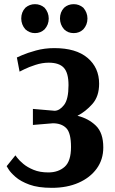

<svg xmlns="http://www.w3.org/2000/svg" viewBox="-20 -891 551 922"><path d="M229 11Q163 11 121 -4.5Q79 -20 55 -41Q31 -62 21.5 -77.5Q12 -93 12 -93L54 -145Q54 -145 63.5 -132.5Q73 -120 92 -104Q111 -88 141 -75.5Q171 -63 212 -63Q260 -63 290.5 -90Q321 -117 321 -185Q321 -253 298 -276Q275 -299 234 -299L138 -291V-368L243 -359Q267 -360 288 -387.5Q309 -415 309 -482Q309 -541 286.5 -565.5Q264 -590 214 -590Q183 -590 150.5 -579.5Q118 -569 96 -558Q74 -547 74 -547L61 -615Q61 -615 86 -626Q111 -637 152.5 -648.5Q194 -660 241 -660Q345 -660 400.5 -613Q456 -566 456 -489Q456 -428 423.5 -391.5Q391 -355 352 -335Q405 -322 440.5 -287.5Q476 -253 476 -183Q476 -125 444.5 -81.5Q413 -38 357.5 -13.5Q302 11 229 11ZM334 -732Q306 -732 288 -750Q278 -761 273 -774.5Q268 -788 268 -802Q268 -833 288 -854Q307 -871 334 -871Q360 -871 380 -854Q400 -831 400 -802Q400 -772 380 -750Q361 -732 334 -732ZM148 -732Q122 -732 102 -750Q92 -761 87 -774.5Q82 -788 82 -802Q82 -833 102 -854Q122 -871 148 -871Q174 -871 194 -854Q214 -831 214 -802Q214 -772 194 -750Q175 -732 148 -732Z"/></svg>

Font: Arsenal SC
Style: Bold
Weight: 700
Designer: Andrij Shevchenko
Foundry: Stairsfor
Version: Version 2.001; ttfautohint (v1.8.4.7-5d5b)